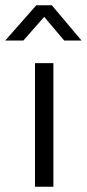

<svg xmlns="http://www.w3.org/2000/svg" viewBox="-53 -710 330 730"><path d="M80 0V-470H150V0ZM257 -556H191L115 -646L36 -556H-33L85 -690H144Z"/></svg>

Font: Mukta Vaani Light
Style: Regular
Weight: 300
Designer: Noopur Datye, Girish Dalvi, Yashodeep Gholap, Pallavi Karambelkar
Foundry: Ek Type
Version: Version 2.538;PS 1.000;hotconv 16.6.51;makeotf.lib2.5.65220;